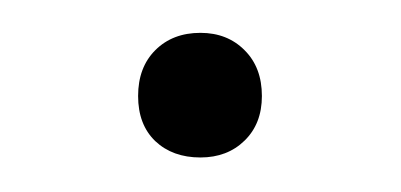

<svg xmlns="http://www.w3.org/2000/svg" viewBox="-20 -336 238 114"><path d="M99 -242.5Q82.5 -242.5 72.2 -252.2Q62 -262 62 -279Q62 -296 72.2 -306.2Q82.5 -316.5 99 -316.5Q115 -316.5 125.2 -306.2Q135.5 -296 135.5 -279Q135.5 -262.5 125.2 -252.5Q115 -242.5 99 -242.5Z"/></svg>

Font: Encode Sans SemiCondensed SemiCondensed ExtraLight
Style: Regular
Weight: 200
Width: 4
Designer: Multiple Designers
Foundry: Impallari Type
Version: Version 3.000; ttfautohint (v1.8.3) -l 8 -r 50 -G 200 -x 14 